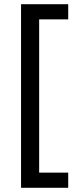

<svg xmlns="http://www.w3.org/2000/svg" viewBox="-20 -734 369 912"><path d="M304 158H80V-714H304V-642H166V86H304Z"/></svg>

Font: Noto Sans Rejang
Style: Regular
Weight: 400
Designer: Monotype Design Team
Foundry: Monotype Imaging Inc.
Version: Version 2.001; ttfautohint (v1.8.4.7-5d5b)